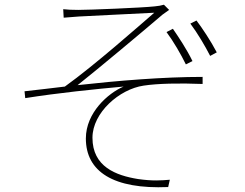

<svg xmlns="http://www.w3.org/2000/svg" viewBox="-20 -768 1040 814"><path d="M248 -729 250 -693C262 -694 287 -696 314 -698C359 -701 586 -711 634 -714C569 -658 383 -493 255 -401C205 -395 139 -387 84 -381L87 -352C226 -374 382 -390 504 -401C438 -373 344 -290 344 -181C344 -40 461 35 693 25L700 -6C665 -3 627 0 565 -9C472 -24 372 -61 372 -184C372 -290 486 -390 589 -405C648 -414 739 -416 839 -412V-442C673 -442 479 -426 309 -407C401 -480 592 -640 669 -706C677 -712 691 -722 697 -726L675 -748C665 -745 650 -742 636 -741C582 -735 357 -726 312 -726C285 -726 265 -727 248 -729ZM713 -646 686 -632C715 -593 747 -538 768 -495L796 -509C772 -559 735 -614 713 -646ZM813 -681 787 -668C817 -628 849 -574 871 -531L899 -546C874 -594 836 -651 813 -681Z"/></svg>

Font: Harano Aji Gothic ExtraLight
Style: Regular
Weight: 250
Foundry: Masamichi Hosoda
Version: HaranoAjiGothic-ExtraLight version 20230610;ttx 4.39.4